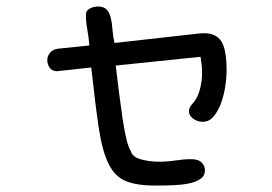

<svg xmlns="http://www.w3.org/2000/svg" viewBox="-20 -576 845 597"><path d="M162.1 -424.8 257.8 -434.6Q255.9 -460 251.5 -483.9Q247.1 -507.8 247.1 -529.3Q247.1 -543 258.8 -549.3Q270.5 -555.7 285.2 -555.7Q302.7 -555.7 311.5 -546.4Q320.3 -537.1 324.2 -521.5Q328.1 -505.9 329.6 -485.4Q331.1 -464.8 335.9 -442.4L597.7 -471.7Q599.6 -471.7 604.5 -472.2Q609.4 -472.7 615.2 -472.7Q651.4 -472.7 668 -447.8Q684.6 -422.9 684.6 -354.5Q684.6 -335.9 680.7 -309.1Q676.8 -282.2 668 -257.3Q659.2 -232.4 645 -214.8Q630.9 -197.3 610.4 -197.3Q593.8 -197.3 580.6 -207Q567.4 -216.8 567.4 -230.5Q567.4 -240.2 576.2 -251Q592.8 -267.6 600.6 -294.4Q608.4 -321.3 608.4 -350.6Q608.4 -363.3 606.9 -375.5Q605.5 -387.7 603.5 -399.4L339.8 -372.1Q344.7 -330.1 350.1 -288.1Q355.5 -246.1 360.8 -209.5Q366.2 -172.9 372.6 -145.5Q378.9 -118.2 386.7 -106.4Q391.6 -87.9 418 -80.6Q444.3 -73.2 474.6 -73.2Q500 -73.2 525.9 -77.1Q551.8 -81.1 574.2 -81.1Q596.7 -81.1 606.9 -70.8Q617.2 -60.5 617.2 -46.9Q617.2 -29.3 603 -19.5Q588.9 -9.8 566.4 -5.4Q543.9 -1 517.1 0Q490.2 1 463.9 1Q404.3 1 370.6 -13.2Q336.9 -27.3 317.4 -66.9Q297.9 -106.4 287.1 -178.2Q276.4 -250 263.7 -366.2L156.2 -354.5Q140.6 -355.5 133.8 -366.2Q127 -377 127 -389.6Q127 -401.4 135.7 -412.1Q144.5 -422.9 162.1 -424.8Z"/></svg>

Font: Gamja Flower
Style: Regular
Weight: 400
Designer: YoonDesign Inc.
Foundry: YoonDesign Inc.
Version: Version 3.00;build 20171102